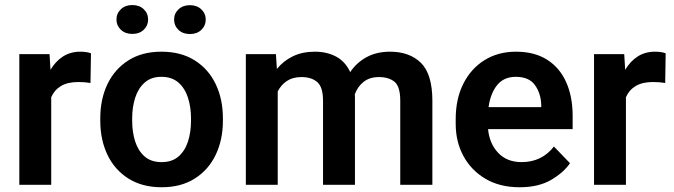

<svg xmlns="http://www.w3.org/2000/svg" viewBox="-20 -747 2723 776"><path d="M347.7 -531.7 345.7 -411.6Q323.2 -415.5 296.4 -415.5Q253.4 -415.5 226.6 -399.4Q199.7 -383.3 187 -354V0H58.1V-528.3H180.2L184.1 -464.8Q204.1 -499 234.4 -518.6Q264.6 -538.1 304.7 -538.1Q329.6 -538.1 347.7 -531.7Z M385.3 -258.8V-269Q385.3 -346.2 414.3 -407Q443.4 -467.8 498.8 -502.9Q554.2 -538.1 632.3 -538.1Q711.4 -538.1 767.1 -502.9Q822.8 -467.8 851.8 -407Q880.9 -346.2 880.9 -269V-258.8Q880.9 -182.1 851.8 -121.3Q822.8 -60.5 767.3 -25.4Q711.9 9.8 633.3 9.8Q554.7 9.8 499 -25.4Q443.4 -60.5 414.3 -121.3Q385.3 -182.1 385.3 -258.8ZM514.2 -269V-258.8Q514.2 -212.9 526.4 -175Q538.6 -137.2 564.7 -114.5Q590.8 -91.8 633.3 -91.8Q675.3 -91.8 701.4 -114.5Q727.5 -137.2 739.7 -175Q752 -212.9 752 -258.8V-269Q752 -314 739.7 -352.1Q727.5 -390.1 701.2 -413.3Q674.8 -436.5 632.3 -436.5Q590.8 -436.5 564.7 -413.3Q538.6 -390.1 526.4 -352.1Q514.2 -314 514.2 -269ZM450.7 -668Q450.7 -692.9 468.5 -709.7Q486.3 -726.6 514.6 -726.6Q543.5 -726.6 561 -709.7Q578.6 -692.9 578.6 -668Q578.6 -643.6 561 -626.7Q543.5 -609.9 514.6 -609.9Q486.3 -609.9 468.5 -626.7Q450.7 -643.6 450.7 -668ZM683.6 -667.5Q683.6 -692.4 701.4 -709.2Q719.2 -726.1 747.6 -726.1Q775.9 -726.1 793.7 -709.2Q811.5 -692.4 811.5 -667.5Q811.5 -643.1 793.7 -626.2Q775.9 -609.4 747.6 -609.4Q719.2 -609.4 701.4 -626.2Q683.6 -643.1 683.6 -667.5Z M1198.2 -435.5Q1163.1 -435.5 1139.4 -419.7Q1115.7 -403.8 1102.5 -377.4V0H973.6V-528.3H1095.2L1099.1 -468.3Q1125.5 -501 1163.8 -519.5Q1202.1 -538.1 1252.4 -538.1Q1301.3 -538.1 1338.4 -518.3Q1375.5 -498.5 1395.5 -455.6Q1420.9 -493.7 1461.4 -515.9Q1502 -538.1 1556.6 -538.1Q1635.3 -538.1 1681.4 -492.7Q1727.5 -447.3 1727.5 -339.4V0H1597.7V-339.8Q1597.7 -397.5 1574.5 -416.5Q1551.3 -435.5 1511.2 -435.5Q1474.1 -435.5 1449.7 -416.3Q1425.3 -397 1414.1 -366.2Q1414.6 -359.4 1414.6 -352.5V0H1285.6V-339.4Q1285.6 -395 1262.2 -415.3Q1238.8 -435.5 1198.2 -435.5Z M2080.1 9.8Q2000 9.8 1942.1 -24.4Q1884.3 -58.6 1853 -116.5Q1821.8 -174.3 1821.8 -246.1V-265.6Q1821.8 -347.2 1852.5 -408.4Q1883.3 -469.7 1938.2 -503.9Q1993.2 -538.1 2065.4 -538.1Q2140.6 -538.1 2191.7 -505.4Q2242.7 -472.7 2268.6 -414.3Q2294.4 -356 2294.4 -279.3V-225.1H1952.6Q1958 -167 1993.4 -129.4Q2028.8 -91.8 2087.9 -91.8Q2169.9 -91.8 2218.8 -154.8L2283.7 -87.4Q2258.8 -50.3 2208 -20.3Q2157.2 9.8 2080.1 9.8ZM2064.5 -436.5Q2016.6 -436.5 1989.5 -403.3Q1962.4 -370.1 1954.6 -314H2167.5V-323.7Q2166 -369.6 2142.1 -403.1Q2118.2 -436.5 2064.5 -436.5Z M2670.4 -531.7 2668.5 -411.6Q2646 -415.5 2619.1 -415.5Q2576.2 -415.5 2549.3 -399.4Q2522.5 -383.3 2509.8 -354V0H2380.9V-528.3H2502.9L2506.8 -464.8Q2526.9 -499 2557.1 -518.6Q2587.4 -538.1 2627.4 -538.1Q2652.3 -538.1 2670.4 -531.7Z"/></svg>

Font: Vazirmatn UI FD SemiBold
Style: Regular
Weight: 600
Designer: Saber Rastikerdar
Foundry: Saber Rastikerdar
Version: Version 33.003